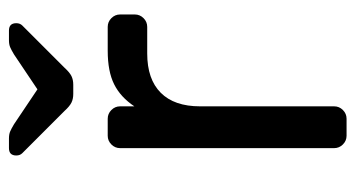

<svg xmlns="http://www.w3.org/2000/svg" viewBox="-198 -576 775 418"><g transform="rotate(-90 189.0 -367.5)"><path d="M59 0ZM366 -493V-461Q366 -450 358 -442Q350 -434 339 -434H281Q225 -434 195.5 -404.5Q166 -375 166 -319V-27Q166 -16 158 -8Q150 0 139 0H102Q91 0 83 -8Q75 -16 75 -27V-493Q75 -504 83 -512Q91 -520 102 -520H139Q150 -520 158 -512Q166 -504 166 -493V-462Q186 -492 214 -506Q242 -520 287 -520H339Q350 -520 358 -512Q366 -504 366 -493ZM156 -614 64 -706Q59 -711 59 -719Q59 -735 75 -735H96Q105 -735 111 -732.5Q117 -730 127 -724L203 -673L279 -724Q289 -730 295 -732.5Q301 -735 310 -735H331Q347 -735 347 -719Q347 -711 342 -706L250 -614Q240 -603 232 -599Q224 -595 213 -595H193Q182 -595 174 -599Q166 -603 156 -614Z"/></g></svg>

Font: Hezaedrus
Style: Regular
Weight: 400
Designer: Hubert & Fischer
Foundry: Hubert & Fischer
Version: Version 1.10;September 3, 2019;FontCreator 11.5.0.2425 64-bi